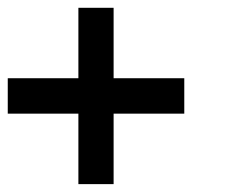

<svg xmlns="http://www.w3.org/2000/svg" viewBox="-20 -481 586 495"><path d="M455.1 -188H272.9V-6.3H182.1V-188H0V-279.3H182.1V-460.9H272.9V-279.3H455.1Z"/></svg>

Font: Anonymous Pro
Style: Bold
Weight: 700
Monospace: yes
Designer: Mark Simonson
Version: Version 1.003